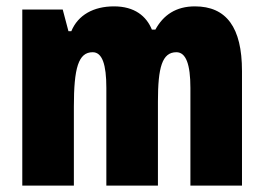

<svg xmlns="http://www.w3.org/2000/svg" viewBox="-20 -583 829 603"><path d="M592 -563C533 -563 493 -536 468 -490H457C440 -532 403 -563 338 -563C274 -563 225 -536 204 -485H195L177 -553H50V0H212V-248C212 -369 226 -419 271 -419C301 -419 314 -381 314 -307V0H476V-264C476 -371 489 -419 534 -419C564 -419 578 -381 578 -307V0H740V-360C740 -497 691 -563 592 -563Z"/></svg>

Font: Noto Sans Telugu ExtraCondensed Black
Style: Regular
Weight: 900
Width: 2
Designer: Jelle Bosma - Monotype Design Team
Foundry: Monotype Imaging Inc.
Version: Version 2.005